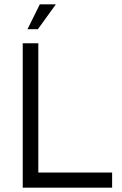

<svg xmlns="http://www.w3.org/2000/svg" viewBox="-20 -867 563 887"><path d="M85 0V-667H157V-70H498V0ZM107 -732 164 -847H238L155 -732Z"/></svg>

Font: Maven Pro
Style: Regular
Weight: 400
Designer: Joe Prince
Foundry: Joe Prince
Version: Version 2.103